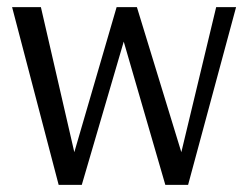

<svg xmlns="http://www.w3.org/2000/svg" viewBox="-20 -520 697 540"><path d="M145 0 14 -500H95L189 -92L308 -500H365L490 -92L588 -500H644L509 0H445L328 -403L210 0Z"/></svg>

Font: Arsenal SC
Style: Regular
Weight: 400
Designer: Andrij Shevchenko
Foundry: Stairsfor
Version: Version 2.001; ttfautohint (v1.8.4.7-5d5b)